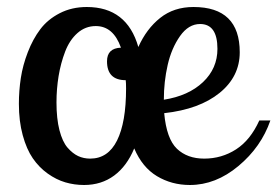

<svg xmlns="http://www.w3.org/2000/svg" viewBox="-20 -525 796 551"><path d="M229 -504.9Q344.2 -504.9 377 -390.1Q400.4 -442.4 439.7 -473.6Q479 -504.9 535.2 -504.9Q668 -504.9 668 -375Q668 -305.2 610.1 -258.3Q552.2 -211.4 451.2 -200.2Q458 -126.5 487.8 -98.1Q517.6 -69.8 565.9 -69.8Q616.2 -69.8 657.5 -96.4Q698.7 -123 724.1 -179.2H755.9Q729.5 -103 664.3 -48.6Q599.1 5.9 524.9 5.9Q472.7 5.9 430.4 -19.5Q388.2 -44.9 365.2 -99.1Q344.2 -48.3 307.6 -21.2Q271 5.9 221.2 5.9Q193.4 5.9 167.5 -1.7Q141.6 -9.3 116.9 -26.9Q92.3 -44.4 74.2 -70.6Q56.2 -96.7 45.2 -137Q34.2 -177.2 34.2 -227.1Q34.2 -264.6 39.8 -301.3Q45.4 -337.9 59.8 -375.2Q74.2 -412.6 95.5 -440.9Q116.7 -469.2 151.4 -487.1Q186 -504.9 229 -504.9ZM238.8 -69.8Q290 -69.8 315.9 -121.8Q341.8 -173.8 341.8 -271Q341.8 -287.1 340.8 -294.9Q287.1 -294.9 287.1 -349.1Q287.1 -386.7 327.1 -388.2Q305.2 -450.2 254.9 -450.2Q225.1 -450.2 202.4 -430.2Q179.7 -410.2 167 -377Q154.3 -343.8 148.2 -306.9Q142.1 -270 142.1 -231Q142.1 -184.6 150.6 -151.4Q159.2 -118.2 173.8 -101.3Q188.5 -84.5 204.3 -77.1Q220.2 -69.8 238.8 -69.8ZM450.2 -238.8Q521 -250 562.5 -289.3Q604 -328.6 604 -384.8Q604 -456.1 554.2 -456.1Q521 -456.1 496.6 -421.4Q472.2 -386.7 461.2 -338.6Q450.2 -290.5 450.2 -238.8Z"/></svg>

Font: Lobster Two
Style: Regular
Weight: 400
Designer: Pablo Impallari
Foundry: Pablo Impallari. www.impallari.com
Version: Version 1.006